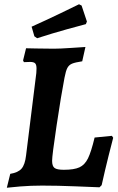

<svg xmlns="http://www.w3.org/2000/svg" viewBox="-20 -869 551 899"><path d="M12 10 28 -55Q65 -61 81 -79.5Q97 -98 102 -141L150 -527Q151 -535 151 -548Q151 -566 144.5 -572.5Q138 -579 121 -579L92 -578L88 -586L102 -643Q129 -643 149 -642L232 -641Q260 -641 311.5 -644.5Q363 -648 380 -649L365 -582Q332 -577 317.5 -571Q303 -565 295.5 -551Q288 -537 282 -505Q266 -422 245 -281.5Q224 -141 224 -116Q224 -91 235.5 -82.5Q247 -74 279 -74Q327 -74 352 -85.5Q377 -97 392 -127.5Q407 -158 423 -225L504 -233L510 -224Q505 -206 488.5 -140Q472 -74 456 -2L446 8Q420 7 334 3.5Q248 0 177 0Q124 0 75 4Q26 8 12 10ZM154 -690 141 -699 128 -744Q195 -774 262.5 -806.5Q330 -839 350 -849L362 -843L387 -768L382 -756Q362 -751 293.5 -732Q225 -713 154 -690Z"/></svg>

Font: Alegreya
Style: Bold Italic
Weight: 700
Italic angle: -7°
Designer: Juan Pablo del Peral
Foundry: Huerta Tipografica
Version: Version 2.007; ttfautohint (v1.6)